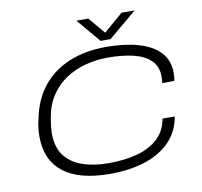

<svg xmlns="http://www.w3.org/2000/svg" viewBox="-93 -972 1141 1084"><g transform="rotate(-10 477.5 -430.5)"><path d="M454 12Q276 12 185.5 -58.5Q95 -129 95 -264Q95 -290 98 -315.5Q101 -341 108 -367Q129 -474 188.5 -547.5Q248 -621 340.5 -659.5Q433 -698 553 -698Q658 -698 737 -675.5Q816 -653 860 -606.5Q904 -560 904 -488Q904 -478 903 -466Q902 -454 900 -442H830Q832 -452 832.5 -461Q833 -470 833 -479Q833 -536 798 -571Q763 -606 699.5 -621.5Q636 -637 552 -637Q486 -637 423.5 -620.5Q361 -604 310 -570Q259 -536 224 -483.5Q189 -431 177 -360Q174 -342 172 -328.5Q170 -315 169 -304.5Q168 -294 167.5 -286Q167 -278 167 -270Q167 -191 203.5 -142.5Q240 -94 305 -71.5Q370 -49 455 -49Q548 -49 620.5 -69Q693 -89 739 -132Q785 -175 797 -244H867Q852 -156 794 -99Q736 -42 648.5 -15Q561 12 454 12ZM748 -873 586 -737H529L414 -873H482L575 -763H545L673 -873Z"/></g></svg>

Font: Archivo Expanded ExtraLight
Style: Italic
Weight: 250
Width: 7
Italic angle: -10°
Designer: Hector Gatti
Foundry: Omnibus-Type
Version: Version 2.001